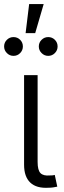

<svg xmlns="http://www.w3.org/2000/svg" viewBox="-35 -906 310 929"><path d="M199.7 2.4Q141.6 5.9 111.6 -22.5Q81.5 -50.8 81.5 -108.9V-542.5H147V-122.6Q147 -82.5 160.9 -68.4Q174.8 -54.2 206.1 -57.1Q215.8 -57.1 220.2 -57.6Q224.6 -58.1 230 -59.6L242.2 -2.9Q233.9 -1 222.7 0.7Q211.4 2.4 199.7 2.4ZM198.2 -635.7Q179.7 -635.7 166.3 -649.2Q152.8 -662.6 152.8 -681.2Q152.8 -700.2 166.3 -713.4Q179.7 -726.6 198.2 -726.6Q217.3 -726.6 230.5 -713.4Q243.7 -700.2 243.7 -681.2Q243.7 -662.6 230.5 -649.2Q217.3 -635.7 198.2 -635.7ZM30.3 -635.7Q11.7 -635.7 -1.7 -649.2Q-15.1 -662.6 -15.1 -681.2Q-15.1 -700.2 -1.7 -713.4Q11.7 -726.6 30.3 -726.6Q49.3 -726.6 62.5 -713.4Q75.7 -700.2 75.7 -681.2Q75.7 -662.6 62.5 -649.2Q49.3 -635.7 30.3 -635.7ZM88.9 -745.6 106 -886.2H176.3L135.3 -745.6Z"/></svg>

Font: Inter 16pt Light
Style: Regular
Weight: 300
Version: Version 4.001;git-66647c0bb